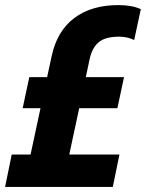

<svg xmlns="http://www.w3.org/2000/svg" viewBox="-38 -734 573 754"><path d="M8 -127H82L121 -309H51L77 -431H147L165 -514Q186 -612 253.5 -663Q321 -714 427 -714Q480 -714 515 -698L489 -577Q461 -590 430 -590Q376 -590 350 -568.5Q324 -547 314 -502L299 -431H449L423 -309H273L234 -127H431L405 0H-18Z"/></svg>

Font: Prompt SemiBold
Style: Italic
Weight: 600
Italic angle: -12°
Designer: Katatrad Team
Foundry: CadsonDemak
Version: Version 1.001